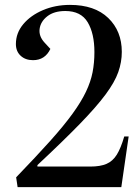

<svg xmlns="http://www.w3.org/2000/svg" viewBox="-20 -765 574 785"><path d="M45 -585Q45 -630 75 -666Q105 -702 155.5 -723.5Q206 -745 266 -745Q367 -745 422.5 -691.5Q478 -638 478 -553Q478 -511 463.5 -470Q449 -429 411.5 -378.5Q374 -328 306.5 -258.5Q239 -189 133 -90V-84H349Q390 -84 415.5 -95Q441 -106 457.5 -132.5Q474 -159 488 -207H506L476 0H52L46 -40Q128 -125 184.5 -188Q241 -251 276.5 -300Q312 -349 331.5 -390Q351 -431 358.5 -469.5Q366 -508 366 -552Q366 -628 338.5 -674Q311 -720 247 -720Q201 -720 173.5 -698.5Q146 -677 142 -647Q138 -617 162 -591L186 -565Q164 -519 115 -519Q84 -519 64.5 -537Q45 -555 45 -585Z"/></svg>

Font: Literata 72pt Medium
Style: Italic
Weight: 500
Italic angle: -2°
Designer: Latin by Veronika Burian and Jose Scaglione. Greek by Irene Vlachou. Cyrillic by Vera Evstafieva
Foundry: TypeTogether
Version: Version 3.002